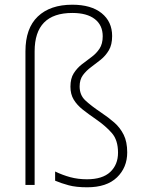

<svg xmlns="http://www.w3.org/2000/svg" viewBox="-20 -785 610 815"><path d="M456 -632Q456 -595 442 -571.5Q428 -548 407.5 -531.5Q387 -515 366.5 -500Q346 -485 332 -466Q318 -447 318 -418Q318 -382 341.5 -359.5Q365 -337 411 -306Q441 -286 465.5 -264.5Q490 -243 505 -213Q520 -183 520 -138Q520 -74 476.5 -32Q433 10 350 10Q303 10 271.5 1.5Q240 -7 214 -18V-57Q245 -42 278 -33Q311 -24 349 -24Q415 -24 448 -55Q481 -86 481 -137Q481 -190 455 -220Q429 -250 387 -279Q355 -301 331 -320Q307 -339 293 -362Q279 -385 279 -417Q279 -452 293 -474Q307 -496 327.5 -512Q348 -528 368.5 -543Q389 -558 402.5 -578.5Q416 -599 416 -631Q416 -678 382.5 -704Q349 -730 287 -730Q127 -730 127 -567V0H88V-567Q88 -665 140.5 -715Q193 -765 287 -765Q367 -765 411.5 -729Q456 -693 456 -632Z"/></svg>

Font: Noto Sans Arabic UI XLt
Style: Regular
Weight: 200
Designer: Monotype Design Team, Nadine Chahine and Nizar Qandah
Foundry: Monotype Imaging Inc.
Version: Version 2.010; ttfautohint (v1.8.4.7-5d5b)